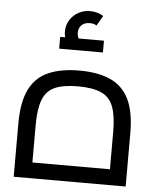

<svg xmlns="http://www.w3.org/2000/svg" viewBox="-54 -816 692 861"><g transform="rotate(5 292.0 -385.0)"><path d="M40 0V-240Q40 -336 68 -393Q96 -450 152.5 -475Q209 -500 292 -500Q376 -500 432 -475Q488 -450 516 -393Q544 -336 544 -240V0ZM118 -37 77 -71H507L467 -37V-240Q467 -312 451 -353.5Q435 -395 396.5 -412Q358 -429 292 -429Q226 -429 188 -412Q150 -395 134 -353.5Q118 -312 118 -240ZM245 -590Q229 -610 220.5 -629Q212 -648 212 -669Q212 -698 226.5 -721Q241 -744 265 -757Q289 -770 317 -770Q333 -770 349 -765.5Q365 -761 377 -753L351 -708Q343 -713 335.5 -714.5Q328 -716 320 -716Q297 -716 283.5 -703Q270 -690 270 -669Q270 -656 275.5 -644Q281 -632 292 -618ZM193 -590V-643H390V-590Z"/></g></svg>

Font: Cairo Play
Style: Regular
Weight: 400
Designer: Mohamed Gaber, Accademia di Belle Arti di Urbino
Foundry: Kief Type Foundry, Accademia di Belle Arti di Urbino
Version: Version 3.119